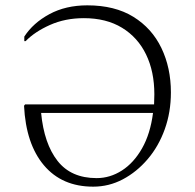

<svg xmlns="http://www.w3.org/2000/svg" viewBox="-20 -690 730 719"><path d="M329 9Q212 9 144.5 -71Q77 -151 70 -294L74 -299H557Q558 -318 558 -337Q558 -422 527 -486Q496 -550 437 -586Q378 -622 294 -622Q224 -622 167 -596.5Q110 -571 76 -536H71V-553Q104 -604 165 -637Q226 -670 307 -670Q410 -670 479.5 -627Q549 -584 584.5 -510Q620 -436 620 -344Q620 -270 597 -206Q574 -142 533 -94Q492 -46 440 -18.5Q388 9 329 9ZM342 -23Q392 -23 436.5 -51.5Q481 -80 512 -134.5Q543 -189 553 -267H134Q145 -152 195.5 -87.5Q246 -23 342 -23Z"/></svg>

Font: Spectral ExtraLight
Style: Regular
Weight: 275
Designer: Jean-Baptiste Levee
Foundry: Production Type
Version: Version 2.001